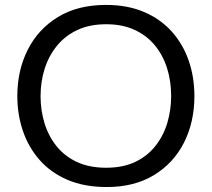

<svg xmlns="http://www.w3.org/2000/svg" viewBox="-20 -746 857 777"><path d="M411.9 10.9Q321.3 10.9 253.3 -18.2Q185.3 -47.4 140.2 -98.7Q95.1 -150.1 72.6 -216.5Q50.1 -282.9 50.1 -357.2Q50.1 -460.8 92.2 -544.5Q134.3 -628.1 214.4 -677.1Q294.5 -726.1 408.8 -726.1Q496 -726.1 562.7 -697.6Q629.3 -669.2 674.9 -618.5Q720.4 -567.8 743.5 -501Q766.7 -434.2 766.7 -357.5Q766.7 -251.9 724.5 -168.6Q682.3 -85.4 602.8 -37.2Q523.4 10.9 411.9 10.9ZM409.6 -67.2Q478 -67.2 527.5 -90.9Q577 -114.6 609.2 -155.6Q641.5 -196.7 657.1 -248.7Q672.6 -300.8 672.6 -357.5Q672.6 -418.4 655.8 -471.1Q638.9 -523.8 605.8 -563.6Q572.7 -603.3 523.6 -625.6Q474.5 -647.9 409.6 -647.9Q342.6 -647.9 292.9 -624.5Q243.1 -601.1 210.1 -560.3Q177.1 -519.5 160.6 -467.3Q144.2 -415.2 144.2 -357.5Q144.2 -299.7 160.1 -247.5Q176.1 -195.3 208.7 -154.6Q241.3 -113.9 291.3 -90.5Q341.3 -67.2 409.6 -67.2Z"/></svg>

Font: Commissioner Thin
Style: Regular
Weight: 100
Designer: Kostas Bartsokas
Foundry: Kostas Bartsokas
Version: Version 1.001;gftools[0.9.23]